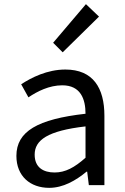

<svg xmlns="http://www.w3.org/2000/svg" viewBox="-20 -892 603 925"><path d="M217 13C284 13 345 -22 397 -65H400L408 0H483V-334C483 -469 428 -557 295 -557C207 -557 131 -518 82 -486L117 -423C160 -452 217 -481 280 -481C369 -481 392 -414 392 -344C161 -318 59 -259 59 -141C59 -43 126 13 217 13ZM243 -61C189 -61 147 -85 147 -147C147 -217 209 -262 392 -283V-132C339 -85 295 -61 243 -61ZM282 -640 457 -812 394 -872 236 -686Z"/></svg>

Font: Source Han Sans KR
Style: Regular
Weight: 400
Designer: Ryoko NISHIZUKA 西塚涼子 (kana, bopomofo & ideographs); Paul D. Hunt (Latin, Greek & Cyrillic); Sandoll Communications 산돌커뮤니
Foundry: Adobe
Version: Version 2.004;hotconv 1.0.118;makeotfexe 2.5.65603